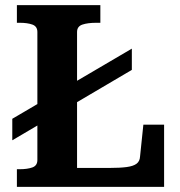

<svg xmlns="http://www.w3.org/2000/svg" viewBox="-20 -730 702 750"><path d="M28 -182 495 -457V-540L28 -266ZM372 -710H46V-641H57Q87 -641 106.5 -634Q126 -627 126 -605V-105Q126 -83 106.5 -76Q87 -69 57 -69H46V0H621V-243H540L527 -118Q526 -100 513.5 -90.5Q501 -81 475 -77.5Q449 -74 408 -74H281V-605Q281 -627 302 -634Q323 -641 356 -641H372Z"/></svg>

Font: Roboto Serif 20pt SemiBold
Style: Regular
Weight: 600
Version: Version 1.008